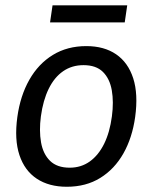

<svg xmlns="http://www.w3.org/2000/svg" viewBox="-20 -703 583 733"><path d="M234.9 10Q167 10 120.5 -20.7Q74 -51.4 54.2 -110.9Q34.4 -170.3 46.2 -256.3Q57.4 -337.5 92 -398.4Q126.5 -459.3 181.7 -493.2Q237 -527 309.4 -527Q377.6 -527 423.3 -495.7Q469.1 -464.4 488.6 -404Q508 -343.7 496 -256.3Q485 -177.3 451.2 -117.4Q417.3 -57.5 362.9 -23.8Q308.5 10 234.9 10ZM246.2 -62.8Q289.5 -62.8 322.7 -86.5Q355.9 -110.2 377.6 -154.1Q399.2 -198.1 407.2 -258.7Q414.6 -314 406.8 -358.3Q399 -402.6 372.9 -428.5Q346.8 -454.3 298.9 -454.3Q254.6 -454.3 221 -431.1Q187.4 -407.9 165.9 -364Q144.4 -320.2 136.1 -258.7Q128.9 -204 136.7 -159.5Q144.5 -115.1 171.1 -88.9Q197.7 -62.8 246.2 -62.8ZM171.1 -617.5 180.6 -682.7H465.7L456.2 -617.5Z"/></svg>

Font: Public Sans Thin
Style: Italic
Weight: 100
Italic angle: -8°
Designer: The Public Sans project authors (U.S. Web Design System). Libre Franklin designed by Pablo Impallari and Rodrigo Fuenzal
Version: Version 2.000